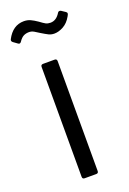

<svg xmlns="http://www.w3.org/2000/svg" viewBox="-170 -749 535 798"><g transform="rotate(-20 98.0 -350.0)"><path d="M50 -10V-496Q50 -506 60 -506H111Q121 -506 121 -496V-10Q121 0 111 0H60Q50 0 50 -10ZM94 -630Q82 -638 71.5 -644Q61 -650 50 -650Q36 -650 25.5 -644.5Q15 -639 5 -624Q-1 -615 -9 -621L-27 -634Q-35 -640 -31 -648Q-4 -700 45 -700Q61 -700 74 -694Q87 -688 103 -677Q119 -665 127.5 -660.5Q136 -656 148 -656Q174 -656 191 -684Q193 -688 197 -689Q201 -690 205 -688L223 -676Q228 -673 228 -668Q228 -664 223 -656Q209 -631 188 -619.5Q167 -608 148 -608Q134 -608 123 -613.5Q112 -619 94 -630Z"/></g></svg>

Font: Barlow Condensed
Style: Regular
Weight: 400
Width: 3
Designer: Jeremy Tribby
Foundry: Tribby Type
Version: Version 1.500